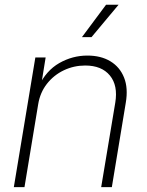

<svg xmlns="http://www.w3.org/2000/svg" viewBox="-20 -773 608 793"><path d="M137.7 -342.3 81.1 0H37.1L126 -535.6H168.5L148.9 -414.6L139.2 -415.5Q170.4 -481.4 224.9 -512.5Q279.3 -543.5 340.8 -543.5Q397 -543.5 436 -519.8Q475.1 -496.1 492.4 -452.6Q509.8 -409.2 499.5 -348.6L441.9 0H397.9L456.1 -349.1Q467.8 -419.9 433.8 -461.2Q399.9 -502.4 332 -502.4Q285.2 -502.4 243.7 -482.7Q202.1 -462.9 173.8 -426.8Q145.5 -390.6 137.7 -342.3ZM318.4 -619.6 418 -753.4H469.7L357.9 -619.6Z"/></svg>

Font: Inter 20pt ExtraLight
Style: Italic
Weight: 250
Italic angle: -9.3988°
Version: Version 4.001;git-66647c0bb